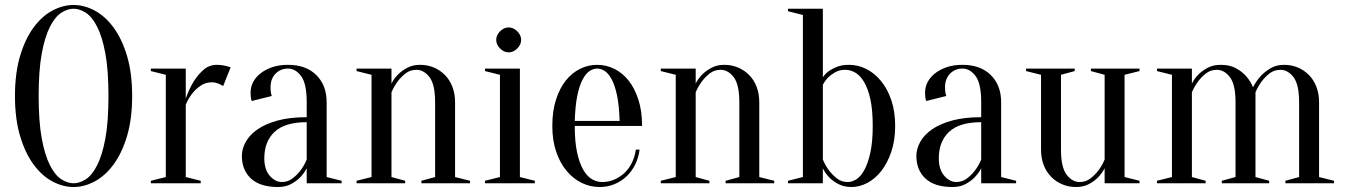

<svg xmlns="http://www.w3.org/2000/svg" viewBox="-20 -735 5395 770"><path d="M510 -350Q510 -258 489.5 -189.5Q469 -121 435.5 -75.5Q402 -30 360 -7.5Q318 15 275 15Q232 15 190 -7.5Q148 -30 114.5 -75.5Q81 -121 60.5 -189.5Q40 -258 40 -350Q40 -442 60.5 -510.5Q81 -579 114.5 -624.5Q148 -670 190 -692.5Q232 -715 275 -715Q318 -715 360 -692.5Q402 -670 435.5 -624.5Q469 -579 489.5 -510.5Q510 -442 510 -350ZM415 -350Q415 -453 402.5 -520.5Q390 -588 369.5 -628Q349 -668 324 -684Q299 -700 275 -700Q251 -700 226 -684Q201 -668 180.5 -628Q160 -588 147.5 -520.5Q135 -453 135 -350Q135 -247 147.5 -179.5Q160 -112 180.5 -72Q201 -32 226 -16Q251 0 275 0Q299 0 324 -16Q349 -32 369.5 -72Q390 -112 402.5 -179.5Q415 -247 415 -350Z M725 -25 785 -10V0H585V-10L645 -25V-435L585 -450V-460H725V-340Q738 -377 756 -407Q772 -433 795 -454Q818 -475 850 -475Q861 -475 871 -473.5Q881 -472 889 -470Q898 -467 905 -465L875 -390Q869 -393 862 -397Q856 -400 847.5 -402.5Q839 -405 830 -405Q804 -405 784 -391Q764 -377 751 -360Q735 -340 725 -315Z M1210 -245Q1123 -245 1081.5 -206.5Q1040 -168 1040 -100Q1040 -55 1062 -30Q1084 -5 1110 -5Q1134 -5 1152.5 -19Q1171 -33 1184 -50Q1199 -69 1210 -95ZM1135 -460Q1105 -460 1085 -439.5Q1065 -419 1065 -385Q1065 -377 1065.5 -371Q1066 -365 1067 -360Q1068 -355 1070 -350L990 -330Q988 -333 987 -338Q986 -343 985.5 -349Q985 -355 985 -365Q985 -386 995 -405.5Q1005 -425 1024.5 -440.5Q1044 -456 1071.5 -465.5Q1099 -475 1135 -475Q1207 -475 1248.5 -434Q1290 -393 1290 -325V-25L1350 -10V0H1210V-60Q1199 -39 1182 -22Q1168 -8 1146.5 3.5Q1125 15 1095 15Q1023 15 986.5 -19Q950 -53 950 -110Q950 -138 965.5 -166Q981 -194 1012.5 -216Q1044 -238 1093 -251.5Q1142 -265 1210 -265V-325Q1210 -400 1187.5 -430Q1165 -460 1135 -460Z M1470 -25V-435L1410 -450V-460H1550V-400Q1560 -420 1577 -437Q1591 -451 1613 -463Q1635 -475 1665 -475Q1695 -475 1720.5 -464Q1746 -453 1765 -433.5Q1784 -414 1794.5 -386.5Q1805 -359 1805 -325V-25L1865 -10V0H1670V-10L1725 -25V-325Q1725 -396 1702.5 -425.5Q1680 -455 1650 -455Q1625 -455 1607 -441Q1589 -427 1576 -410Q1561 -390 1550 -365V-25L1605 -10V0H1410V-10Z M1985 -25V-435L1925 -450V-460H2065V-25L2125 -10V0H1925V-10ZM2070 -575Q2070 -556 2054.5 -540.5Q2039 -525 2020 -525Q2001 -525 1985.5 -540.5Q1970 -556 1970 -575Q1970 -594 1985.5 -609.5Q2001 -625 2020 -625Q2039 -625 2054.5 -609.5Q2070 -594 2070 -575Z M2285 -230Q2285 -166 2294.5 -123Q2304 -80 2319.5 -53.5Q2335 -27 2354.5 -16Q2374 -5 2395 -5Q2421 -5 2444 -15Q2467 -25 2485 -42Q2503 -59 2514.5 -83Q2526 -107 2530 -135H2545Q2541 -103 2527.5 -75.5Q2514 -48 2493 -28Q2472 -8 2444.5 3.5Q2417 15 2385 15Q2347 15 2313 -1.5Q2279 -18 2252.5 -49.5Q2226 -81 2210.5 -126.5Q2195 -172 2195 -230Q2195 -290 2210 -336Q2225 -382 2249.5 -412.5Q2274 -443 2306.5 -459Q2339 -475 2375 -475Q2411 -475 2443.5 -459Q2476 -443 2500.5 -412.5Q2525 -382 2540 -336Q2555 -290 2555 -230ZM2375 -460Q2360 -460 2345 -450.5Q2330 -441 2317 -417Q2304 -393 2295.5 -352.5Q2287 -312 2285 -250H2465Q2463 -312 2454.5 -352.5Q2446 -393 2433 -417Q2420 -441 2405 -450.5Q2390 -460 2375 -460Z M2690 -25V-435L2630 -450V-460H2770V-400Q2780 -420 2797 -437Q2811 -451 2833 -463Q2855 -475 2885 -475Q2915 -475 2940.5 -464Q2966 -453 2985 -433.5Q3004 -414 3014.5 -386.5Q3025 -359 3025 -325V-25L3085 -10V0H2890V-10L2945 -25V-325Q2945 -396 2922.5 -425.5Q2900 -455 2870 -455Q2845 -455 2827 -441Q2809 -427 2796 -410Q2781 -390 2770 -365V-25L2825 -10V0H2630V-10Z M3370 -455Q3347 -455 3330 -445.5Q3313 -436 3302 -425Q3289 -412 3280 -395V-95Q3291 -69 3306 -50Q3319 -33 3337 -19Q3355 -5 3380 -5Q3397 -5 3414.5 -16Q3432 -27 3446.5 -53.5Q3461 -80 3470.5 -123Q3480 -166 3480 -230Q3480 -294 3470.5 -337Q3461 -380 3445.5 -406Q3430 -432 3410.5 -443.5Q3391 -455 3370 -455ZM3385 -475Q3421 -475 3454 -458.5Q3487 -442 3513 -410.5Q3539 -379 3554.5 -333.5Q3570 -288 3570 -230Q3570 -172 3554.5 -126.5Q3539 -81 3514.5 -49.5Q3490 -18 3458.5 -1.5Q3427 15 3395 15Q3365 15 3343 3.5Q3321 -8 3307 -22Q3290 -39 3280 -60V0H3140V-10L3200 -25V-675L3140 -690V-700H3280V-425Q3289 -439 3304 -450Q3317 -459 3336.5 -467Q3356 -475 3385 -475Z M3915 -245Q3828 -245 3786.5 -206.5Q3745 -168 3745 -100Q3745 -55 3767 -30Q3789 -5 3815 -5Q3839 -5 3857.5 -19Q3876 -33 3889 -50Q3904 -69 3915 -95ZM3840 -460Q3810 -460 3790 -439.5Q3770 -419 3770 -385Q3770 -377 3770.5 -371Q3771 -365 3772 -360Q3773 -355 3775 -350L3695 -330Q3693 -333 3692 -338Q3691 -343 3690.5 -349Q3690 -355 3690 -365Q3690 -386 3700 -405.5Q3710 -425 3729.5 -440.5Q3749 -456 3776.5 -465.5Q3804 -475 3840 -475Q3912 -475 3953.5 -434Q3995 -393 3995 -325V-25L4055 -10V0H3915V-60Q3904 -39 3887 -22Q3873 -8 3851.5 3.5Q3830 15 3800 15Q3728 15 3691.5 -19Q3655 -53 3655 -110Q3655 -138 3670.5 -166Q3686 -194 3717.5 -216Q3749 -238 3798 -251.5Q3847 -265 3915 -265V-325Q3915 -400 3892.5 -430Q3870 -460 3840 -460Z M4490 -435V-25L4550 -10V0H4410V-60Q4399 -39 4382 -22Q4368 -8 4346.5 3.5Q4325 15 4295 15Q4265 15 4239.5 4Q4214 -7 4195 -26.5Q4176 -46 4165.5 -73.5Q4155 -101 4155 -135V-435L4095 -450V-460H4290V-450L4235 -435V-135Q4235 -64 4257.5 -34.5Q4280 -5 4310 -5Q4334 -5 4352.5 -19Q4371 -33 4384 -50Q4399 -69 4410 -95V-435L4355 -450V-460H4550V-450Z M4680 -25V-435L4620 -450V-460H4760V-400Q4770 -420 4787 -437Q4801 -451 4823 -463Q4845 -475 4875 -475Q4913 -475 4937.5 -461Q4962 -447 4977 -430Q4995 -410 5005 -385Q5018 -410 5036 -430Q5052 -447 5075 -461Q5098 -475 5130 -475Q5160 -475 5185.5 -464Q5211 -453 5230 -433.5Q5249 -414 5259.5 -386.5Q5270 -359 5270 -325V-25L5330 -10V0H5135V-10L5190 -25V-325Q5190 -396 5167.5 -425.5Q5145 -455 5115 -455Q5090 -455 5072 -441Q5054 -427 5041 -410Q5026 -390 5015 -365V-25L5070 -10V0H4880V-10L4935 -25V-325Q4935 -396 4912.5 -425.5Q4890 -455 4860 -455Q4835 -455 4817 -441Q4799 -427 4786 -410Q4771 -390 4760 -365V-25L4815 -10V0H4620V-10Z"/></svg>

Font: Oranienbaum
Style: Regular
Weight: 400
Designer: Oleg Pospelov and Jovanny Lemonad
Foundry: Oleg Pospelov and jovanny Lemonad
Version: Version 1.001; ttfautohint (v0.91) -l 8 -r 50 -G 200 -x 0 -w